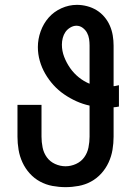

<svg xmlns="http://www.w3.org/2000/svg" viewBox="-20 -763 540 791"><path d="M250 8Q223 8 196 3Q169 -2 145 -15Q121 -28 102.5 -48.5Q84 -69 72.5 -94Q61 -119 56.5 -146Q52 -173 52 -200V-331H151V-200Q151 -178 155.5 -155.5Q160 -133 173 -115Q186 -97 207 -87.5Q228 -78 250 -78Q272 -78 293 -87.5Q314 -97 327 -115Q340 -133 344.5 -155.5Q349 -178 349 -200V-328Q321 -334 294.5 -346Q268 -358 244 -374.5Q220 -391 200.5 -412.5Q181 -434 166.5 -459Q152 -484 144 -512Q136 -540 136 -569Q136 -602 147.5 -634Q159 -666 180.5 -690.5Q202 -715 233 -729Q264 -743 297 -743Q318 -743 339 -737.5Q360 -732 378 -721Q396 -710 410 -693.5Q424 -677 432.5 -657.5Q441 -638 444.5 -617Q448 -596 448 -575V-408Q453 -408 458.5 -409.5Q464 -411 470 -412V-324Q464 -323 458.5 -322Q453 -321 448 -321V-200Q448 -173 443.5 -146Q439 -119 427.5 -94Q416 -69 397.5 -48.5Q379 -28 355 -15Q331 -2 304 3Q277 8 250 8ZM349 -418V-575Q349 -589 347 -602.5Q345 -616 338.5 -628Q332 -640 320.5 -648.5Q309 -657 295 -657Q282 -657 269.5 -649.5Q257 -642 249.5 -631Q242 -620 238.5 -606.5Q235 -593 235 -579Q235 -553 244.5 -528.5Q254 -504 269 -482.5Q284 -461 304.5 -444.5Q325 -428 349 -418Z"/></svg>

Font: Iosevka SS18 Semibold
Style: Regular
Weight: 600
Monospace: yes
Designer: Belleve Invis
Foundry: Belleve Invis
Version: Version 25.1.1; ttfautohint (v1.8.4)